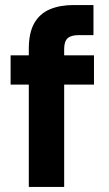

<svg xmlns="http://www.w3.org/2000/svg" viewBox="-20 -740 432 760"><path d="M94 0V-546Q94 -610 115.5 -648Q137 -686 177 -703Q217 -720 271 -720H350V-601H292Q261 -601 247.5 -588.5Q234 -576 234 -546V0ZM22 -405V-521H352V-405Z"/></svg>

Font: DM Sans 10pt ExtraBold
Style: Regular
Weight: 800
Version: Version 4.004;gftools[0.9.30]